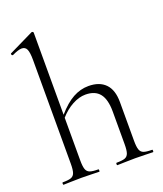

<svg xmlns="http://www.w3.org/2000/svg" viewBox="-135 -814 765 902"><g transform="rotate(-20 248.0 -362.5)"><path d="M474 0Q451 0 437 -1L385 -2L332 -1Q319 0 296 0Q293 0 293 -6Q293 -12 296 -12Q325 -12 338 -17Q351 -22 356 -36.5Q361 -51 361 -81V-244Q361 -305 338 -334Q315 -363 267 -363Q235 -363 201 -344.5Q167 -326 139 -294V-81Q139 -51 144 -36.5Q149 -22 162.5 -17Q176 -12 205 -12Q207 -12 207 -6Q207 0 205 0Q182 0 168 -1L116 -2L63 -1Q50 0 27 0Q24 0 24 -6Q24 -12 27 -12Q56 -12 69 -17Q82 -22 87 -36.5Q92 -51 92 -81V-600Q92 -637 85 -653Q78 -669 60 -669Q43 -669 12 -654H10Q6 -654 4.5 -659Q3 -664 7 -665L130 -725H132Q139 -725 139 -718V-309Q179 -355 216.5 -375.5Q254 -396 294 -396Q349 -396 378.5 -365.5Q408 -335 408 -275V-81Q408 -51 413 -36.5Q418 -22 431.5 -17Q445 -12 474 -12Q476 -12 476 -6Q476 0 474 0Z"/></g></svg>

Font: Cormorant Infant Light
Style: Regular
Weight: 300
Designer: Christian Thalmann (Catharsis Fonts)
Version: Version 3.000